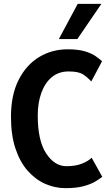

<svg xmlns="http://www.w3.org/2000/svg" viewBox="-20 -965 567 997"><path d="M320 12Q265.5 12 215 -10.2Q164.5 -32.5 124.2 -77.8Q84 -123 60.5 -193Q37 -263 37 -358Q37 -472 76.8 -550.2Q116.5 -628.5 183.2 -668.8Q250 -709 331 -709Q386 -709 420.8 -698.5Q455.5 -688 476.2 -673.5Q497 -659 510 -647L454 -542Q432.5 -565.5 409.5 -579.8Q386.5 -594 336 -594Q285 -594 249.2 -564.5Q213.5 -535 194.8 -483.2Q176 -431.5 176 -365Q176 -234.5 219.8 -168.2Q263.5 -102 325 -102Q372.5 -102 406 -115.5Q439.5 -129 456 -146L511 -47Q497 -35.5 473.8 -21.8Q450.5 -8 413.2 2Q376 12 320 12ZM285.5 -762 383.5 -945H506.5L381.5 -762Z"/></svg>

Font: Alatsi
Style: Regular
Weight: 400
Designer: Spyros Zevelakis, Eben Sorkin
Foundry: www.sorkintype.com
Version: Version 1.008; ttfautohint (v1.8.4.7-5d5b)